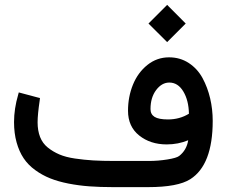

<svg xmlns="http://www.w3.org/2000/svg" viewBox="-20 -768 931 788"><path d="M442.9 0Q390.6 0 347.2 -3.2Q303.7 -6.3 261.2 -14.6Q218.8 -22.9 185.8 -36.1Q152.8 -49.3 124.3 -70.1Q95.7 -90.8 77.1 -118.4Q58.6 -146 48.1 -183.6Q37.6 -221.2 37.6 -267.1Q37.6 -321.3 54.7 -379.9L57.1 -388.7L66.4 -386.2L135.7 -367.7L144 -365.7L143.1 -356.9Q134.3 -297.9 134.3 -266.1Q134.3 -231.9 144.5 -205.8Q154.8 -179.7 176 -162.6Q197.3 -145.5 223.4 -134.3Q249.5 -123 287.6 -117.4Q325.7 -111.8 362.8 -109.6Q399.9 -107.4 449.7 -107.4H590.8Q628.9 -107.4 666.7 -113.5Q704.6 -119.6 715.3 -127.9Q746.1 -151.9 752.4 -192.4Q711.4 -175.3 664.1 -175.3Q597.2 -175.3 551.3 -211.9Q505.4 -248.5 505.4 -313.5Q505.4 -370.6 525.6 -420.4Q545.9 -470.2 585 -501.5Q624 -532.7 673.8 -532.7Q719.2 -532.7 754.9 -509.3Q790.5 -485.8 811.3 -447.5Q832 -409.2 842.5 -364.3Q853 -319.3 853 -272Q853 -91.3 761.2 -32.7Q710 0 587.9 0ZM597.7 -320.3Q597.7 -298.8 614.5 -288.3Q631.3 -277.8 669.4 -277.8Q717.3 -277.8 755.4 -301.3Q754.4 -356 732.4 -392.6Q710.4 -429.2 674.8 -429.2Q644 -429.2 620.8 -398.4Q597.7 -367.7 597.7 -320.3ZM666 -748 742.2 -671.4 666 -595.2 589.4 -671.4Z"/></svg>

Font: Samim Medium FD
Style: Medium-FD
Weight: 500
Foundry: DejaVu fonts team - Redesigned by Saber Rastikerdar
Version: Version 4.0.5